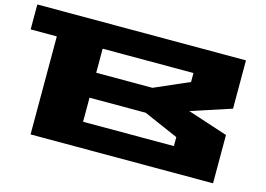

<svg xmlns="http://www.w3.org/2000/svg" viewBox="-93 -878 1465 1056"><g transform="rotate(15 639.0 -350.0)"><path d="M0 -558V-700H1188V-425L959 -350L1188 -275V0H149V-558ZM410 -142H927V-193L730 -279H410ZM410 -421H730L927 -507V-558H410Z"/></g></svg>

Font: Stalinist One
Style: Regular
Weight: 400
Designer: Jovanny Lemonad
Foundry: Alexey Maslov, Jovanny Lemonad
Version: Version 3.004